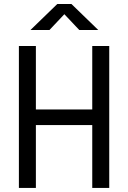

<svg xmlns="http://www.w3.org/2000/svg" viewBox="-20 -918 626 938"><path d="M430.7 0V-307.1H155.3V0H72.3V-693.4H155.3V-383.3H430.7V-693.4H513.7V0ZM128.9 -771.5 259.8 -898.4H329.1L460 -771.5H367.2L294.4 -848.6L221.7 -771.5Z"/></svg>

Font: CaskaydiaMono NF SemiLight
Style: Regular
Weight: 350
Designer: Aaron Bell
Foundry: Saja Typeworks
Version: Version 2111.001; ttfautohint (v1.8.4);Nerd Fonts 3.1.1